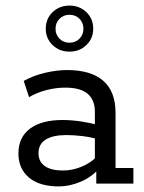

<svg xmlns="http://www.w3.org/2000/svg" viewBox="-20 -658 515 688"><path d="M191 10Q121 10 83.5 -22Q46 -54 46 -108Q46 -166 87.5 -197Q129 -228 204 -228Q235 -228 269 -223Q303 -218 336 -209L320 -199V-257Q320 -300 294 -322Q268 -344 214 -344Q181 -344 147.5 -335.5Q114 -327 84 -310L65 -368Q101 -388 143 -397.5Q185 -407 220 -407Q306 -407 350 -368.5Q394 -330 394 -254V-56H458V0H325V-63L336 -55Q308 -23 268.5 -6.5Q229 10 191 10ZM205 -47Q239 -47 272 -60.5Q305 -74 328 -98L320 -74V-179L336 -158Q304 -167 274 -170.5Q244 -174 217 -174Q170 -174 144 -158Q118 -142 118 -109Q118 -79 140.5 -63Q163 -47 205 -47ZM229 -473Q193 -473 168.5 -496.5Q144 -520 144 -555Q144 -591 168.5 -614.5Q193 -638 229 -638Q265 -638 289.5 -614.5Q314 -591 314 -555Q314 -520 289.5 -496.5Q265 -473 229 -473ZM229 -505Q251 -505 265 -519.5Q279 -534 279 -555Q279 -576 265 -590.5Q251 -605 229 -605Q207 -605 193 -590.5Q179 -576 179 -555Q179 -534 193 -519.5Q207 -505 229 -505Z"/></svg>

Font: Rokkitt
Style: Regular
Weight: 400
Designer: Vernon Adams
Foundry: Vernon Adams
Version: Version 3.103